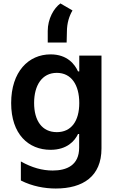

<svg xmlns="http://www.w3.org/2000/svg" viewBox="-20 -863 665 1096"><path d="M252.5 -620.4H360.4L361.9 -680.8C361.9 -731.2 375 -771.3 393.8 -803.3L324.9 -843.4C287.3 -816.4 252.5 -755.7 252.5 -686.1ZM298.3 213.1C453.1 213.1 559.3 144.2 559.3 -15.6V-545.5H432.5V-455.3H425.4C407.7 -494.7 365.1 -552.6 268.8 -552.6C142.8 -552.6 43.7 -453.8 43.7 -274.5C43.7 -96.6 142.8 -7.8 268.5 -7.8C361.9 -7.8 406.6 -57.9 425.4 -98H431.8V-19.9C431.8 80.6 360.4 110.4 280.9 110.4C221.2 110.4 162.3 94.1 99.1 58.6V167.3C164.1 200.6 235.8 213.1 298.3 213.1ZM304.3 -108.7C219.5 -108.7 174.7 -174.7 174.7 -275.2C174.7 -375.4 219.5 -447.1 304.3 -447.1C387.1 -447.1 432.5 -378.6 432.5 -274.9C432.5 -171.5 386.7 -108.7 304.3 -108.7Z"/></svg>

Font: TID UI Semi Bold
Style: Regular
Weight: 600
Designer: The TID Project Authors
Foundry: Bakken & Bæck
Version: Version 1.001;hotconv 1.0.109;makeotfexe 2.5.65596